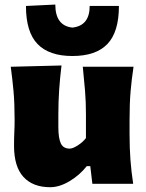

<svg xmlns="http://www.w3.org/2000/svg" viewBox="-20 -786 626 821"><path d="M194.5 14.5Q120.5 14.5 80.2 -29.5Q40 -73.5 40 -162.5Q40 -195.5 41.2 -220.2Q42.5 -245 42.5 -272.5Q42.5 -345 37.8 -396.5Q33 -448 26 -500.5L243 -506Q236.5 -453 233 -402Q229.5 -351 229.5 -297V-242.5Q229.5 -195.5 240 -173Q250.5 -150.5 278 -150.5Q291 -150.5 312.5 -164.2Q334 -178 347.5 -195.5V-297Q347.5 -351 343.5 -399.5Q339.5 -448 334 -500.5H551Q543 -448 538.5 -396.5Q534 -345 534 -272.5V-214.5Q534 -152 537.8 -102.2Q541.5 -52.5 549.5 0H375L366 -75.5H351Q320 -36.5 277 -11Q234 14.5 194.5 14.5ZM289.5 -546.5Q190 -546.5 140.5 -597.8Q91 -649 91 -760.5L216.5 -766.5Q216.5 -676 289.5 -668Q363.5 -676 363.5 -760.5H488.5Q488.5 -649 439.2 -597.8Q390 -546.5 289.5 -546.5Z"/></svg>

Font: Commissioner Flair ExtraBold
Style: Regular
Weight: 800
Designer: Kostas Bartsokas
Foundry: Kostas Bartsokas
Version: Version 1.000; ttfautohint (v1.8.3)